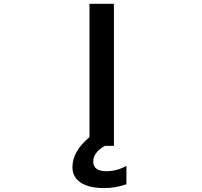

<svg xmlns="http://www.w3.org/2000/svg" viewBox="-20 -751 1040 990"><path d="M518.6 218.8Q438.5 218.8 396 190.4Q353.5 162.1 353.5 111.3Q353.5 29.3 441.4 -43.9V-731.4H567.4V1H520.5Q460 35.2 460.9 83Q460.9 131.8 529.3 131.8Q582 131.8 631.8 104.5V199.2Q573.2 218.8 518.6 218.8Z"/></svg>

Font: GenEi Gothic M SemiBold
Style: Regular
Weight: 500
Designer: o_tamon (Modified); [Source Han Sans]
Ryoko NISHIZUKA  (kana & ideographs); Paul D. Hunt (Latin, Greek & Cyrillic); Wenl
Version: Version 1.1a;Original Version 1.004